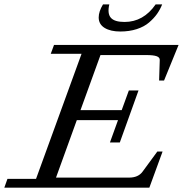

<svg xmlns="http://www.w3.org/2000/svg" viewBox="-61 -872 850 892"><path d="M497.6 -725.6Q452.6 -725.6 425 -742.4Q397.5 -759.3 397.5 -791Q397.5 -818.4 417.5 -851.6H446.8Q437 -809.1 453.9 -789.6Q470.7 -770 517.6 -770Q605.5 -770 662.1 -851.6H692.4Q683.1 -828.1 668.7 -807.6Q654.3 -787.1 631.6 -767.6Q608.9 -748 574.5 -736.8Q540 -725.6 497.6 -725.6ZM-41 0 -26.4 -41H106.4L317.9 -622.1H174.8L189.9 -663.1H768.6L701.2 -498H678.2L681.2 -593.3Q681.6 -605.5 666.7 -610.8Q651.9 -616.2 618.7 -616.2H405.8L313 -360.4H504.4L537.6 -451.7H582.5L495.6 -210H449.7L487.3 -314H295.9L199.2 -46.9H538.6Q581.1 -46.9 601.1 -74.2L669.9 -168H694.3L632.8 0Z"/></svg>

Font: Elstob 6pt
Style: Italic
Weight: 400
Italic angle: -20°
Designer: Peter S. Baker
Version: Version 1.015